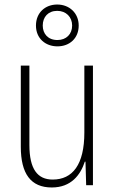

<svg xmlns="http://www.w3.org/2000/svg" viewBox="-20 -819 507 849"><path d="M234 -614C288 -614 328 -650 328 -706C328 -761 287 -799 233 -799C180 -799 139 -763 139 -706C139 -649 181 -614 234 -614ZM234 -642C192 -642 169 -670 169 -706C169 -744 193 -771 233 -771C272 -771 299 -744 299 -706C299 -668 273 -642 234 -642ZM391 -529H353V-233C353 -91 301 -25 213 -25C146 -25 110 -71 110 -178V-529H72V-170C72 -51 116 10 209 10C295 10 336 -46 355 -104H358L361 0H391Z"/></svg>

Font: Noto Sans Georgian Condensed ExtraLight
Style: Regular
Weight: 200
Width: 3
Designer: Monotype Design Team, Akaki Razmadze
Foundry: Google LLC
Version: Version 2.005